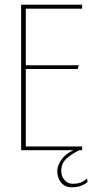

<svg xmlns="http://www.w3.org/2000/svg" viewBox="-20 -640 405 818"><path d="M70 -620H330V-603H90V-362H316L311 -346H90V-16H330V0H70ZM284 158Q257 158 240.5 138Q224 118 224 89Q224 63 245.5 35.5Q267 8 313 -8L327 -4Q290 12 265.5 33.5Q241 55 241 88Q241 110 254.5 126.5Q268 143 290 143Q308 143 321.5 138.5Q335 134 351 121L353 136Q335 149 319.5 153.5Q304 158 284 158Z"/></svg>

Font: Smooch Sans Thin
Style: Regular
Weight: 100
Designer: Robert E. Leuschke
Foundry: Robert E. Leuschke
Version: Version 1.010